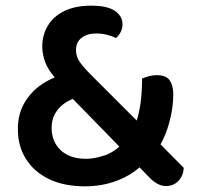

<svg xmlns="http://www.w3.org/2000/svg" viewBox="-20 -642 694 677"><path d="M565 14Q536 14 507 -16L472 -52Q438 -22 393 -5Q340 15 279 15Q206 15 153 -10.5Q100 -36 71.5 -81.5Q43 -127 43 -186Q43 -237 63.5 -274.5Q84 -312 118 -338Q143 -357 173 -369Q150 -396 141 -419Q129 -449 129 -478Q129 -519 149 -552Q169 -585 207.5 -603.5Q246 -622 301 -622Q359 -622 385.5 -603.5Q412 -585 412 -556Q412 -542 405.5 -529Q399 -516 389 -508Q375 -515 357 -519.5Q339 -524 320 -524Q287 -524 267.5 -508.5Q248 -493 248 -466Q248 -442 261.5 -423Q275 -404 302 -377L462 -217Q470 -242 475 -273Q481 -318 481 -365Q495 -371 508 -374Q521 -377 533 -377Q566 -377 578.5 -358.5Q591 -340 591 -309Q591 -260 576 -207Q565 -167 546 -133L628 -50Q626 -21 608.5 -3.5Q591 14 565 14ZM237 -293Q220 -287 205 -276Q186 -262 174 -241Q162 -220 162 -191Q162 -143 194 -112.5Q226 -82 284 -82Q312 -82 349 -94Q376 -103 401 -125Z"/></svg>

Font: Baloo Bhaijaan 2 SemiBold
Style: Regular
Weight: 600
Designer: Sanskriti Dholi, Noopur Datye and Ek Type
Foundry: Ek Type
Version: Version 1.700